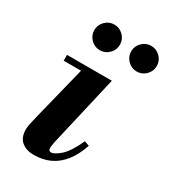

<svg xmlns="http://www.w3.org/2000/svg" viewBox="-170 -760 760 857"><g transform="rotate(30 210.0 -331.0)"><path d="M142 11Q103 11 79 -9Q55 -29 55 -70Q55 -82 58 -97.5Q61 -113 71 -153L145 -450H279L195 -87Q192 -73 191 -65Q190 -57 190 -54Q190 -37 203 -37Q220 -37 249.5 -62.5Q279 -88 310 -156L335 -147Q317 -93 289 -58Q261 -23 224.5 -6Q188 11 142 11ZM48 -420V-450H222V-420ZM354 -541Q327 -541 307.5 -560.5Q288 -580 288 -607Q288 -634 307.5 -653.5Q327 -673 354 -673Q381 -673 400.5 -653.5Q420 -634 420 -607Q420 -580 400.5 -560.5Q381 -541 354 -541ZM164 -541Q137 -541 117.5 -560.5Q98 -580 98 -607Q98 -634 117.5 -653.5Q137 -673 164 -673Q191 -673 210.5 -653.5Q230 -634 230 -607Q230 -580 210.5 -560.5Q191 -541 164 -541Z"/></g></svg>

Font: Libre Bodoni
Style: Bold Italic
Weight: 700
Italic angle: -13°
Version: Version 2.005;gftools[0.9.23]